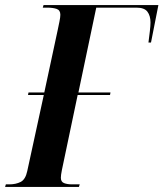

<svg xmlns="http://www.w3.org/2000/svg" viewBox="-54 -734 642 754"><path d="M-34 0 -31 -10H-17Q8 -10 27 -19.5Q46 -29 53 -62L118 -361H56L58 -371H120L173 -618Q176 -632 179.5 -649.5Q183 -667 183 -676Q183 -694 168.5 -699Q154 -704 131 -704H114L117 -714H568L539 -567H529Q532 -590 534.5 -611.5Q537 -633 537 -646Q537 -672 525 -688Q513 -704 482 -704H324L254 -371H380L378 -361H251L189 -66Q185 -46 185 -36Q185 -20 197.5 -15Q210 -10 229 -10H259L256 0Z"/></svg>

Font: Noto Serif Display ExtraCondensed
Style: Bold Italic
Weight: 700
Width: 2
Italic angle: -12°
Designer: Monotype Design Team
Foundry: Monotype Imaging Inc.
Version: Version 2.009